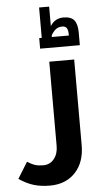

<svg xmlns="http://www.w3.org/2000/svg" viewBox="-107 -862 612 1143"><g transform="rotate(-5 199.0 -291.0)"><path d="M144 240.2Q92.8 240.2 50 228Q7.3 215.8 -40 184.1L20 86.9Q46.4 103.5 66.7 109.9Q86.9 116.2 115.2 116.2Q155.3 116.2 179.7 85.7Q204.1 55.2 204.1 8.8V-495.1H353V16.1Q353 119.1 296.1 179.7Q239.3 240.2 144 240.2ZM156.7 -640.1H171.9V-821.8H231.9V-705.1Q259.3 -750 311 -750Q355.5 -750 374.8 -726.8Q394 -703.6 394 -652.8V-577.1H156.7ZM334 -640.1V-645Q334 -671.4 326.2 -684.1Q318.4 -696.8 299.8 -696.8Q274.4 -696.8 259 -683.6Q243.7 -670.4 232.9 -650.9L231.9 -640.1Z"/></g></svg>

Font: Droid Arabic Kufi
Style: Bold
Weight: 700
Designer: Pascal Zoghbi
Foundry: Irfont.ir
Version: Version 1.00 February 28, 2013, initial release